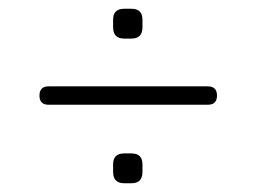

<svg xmlns="http://www.w3.org/2000/svg" viewBox="-20 -585 585 438"><path d="M263 -497Q238 -497 238 -523V-540Q238 -565 263 -565H280Q305 -565 305 -540V-523Q305 -497 280 -497ZM91 -346Q70 -346 70 -367Q70 -388 91 -388H454Q475 -388 475 -367Q475 -346 454 -346ZM263 -167Q238 -167 238 -193V-210Q238 -235 263 -235H280Q305 -235 305 -210V-193Q305 -167 280 -167Z"/></svg>

Font: Jura Light
Style: Regular
Weight: 300
Designer: Daniel Johnson, Alexei Vanyashin
Foundry: Daniel Johnson
Version: Version 5.103